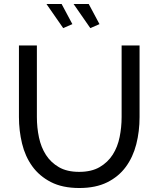

<svg xmlns="http://www.w3.org/2000/svg" viewBox="-20 -938 795 963"><path d="M377 -76Q439 -76 480 -100Q521 -124 545.5 -162.5Q570 -201 580 -250.5Q590 -300 590 -351V-710H680V-351Q680 -279 663.5 -214.5Q647 -150 611 -101Q575 -52 517.5 -23.5Q460 5 378 5Q293 5 235 -25Q177 -55 141.5 -104.5Q106 -154 90.5 -218.5Q75 -283 75 -351V-710H165V-351Q165 -298 175.5 -248.5Q186 -199 210.5 -161Q235 -123 275.5 -99.5Q316 -76 377 -76ZM349 -918H425L479 -817L433 -797ZM213 -918H289L343 -817L297 -797Z"/></svg>

Font: Raleway Medium Alt1
Style: Regular
Weight: 500
Designer: Matt McInerney, Pablo Impallari, Rodrigo Fuenzalida
Foundry: Matt McInerney, Pablo Impallari, Rodrigo Fuenzalida
Version: Version 3.000g; ttfautohint (v1.5) -l 8 -r 28 -G 28 -x 14 -D